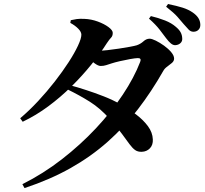

<svg xmlns="http://www.w3.org/2000/svg" viewBox="-20 -871 1040 972"><path d="M868.2 -642.3Q856.7 -641.6 845.2 -651Q833.8 -660.4 821.2 -677.2Q805.9 -697.7 787.5 -721.6Q769.2 -745.5 734.3 -776.7L743.9 -789.6Q782.6 -780.2 815.6 -767.3Q848.5 -754.4 870.6 -734.8Q887.7 -720.4 894.7 -707Q901.8 -693.6 902.5 -677.2Q903.9 -662.8 894.2 -653.3Q884.5 -643.7 868.2 -642.3ZM93.3 61.5Q198.9 8.5 293.2 -64.7Q387.4 -137.9 465.8 -221.6Q544.2 -305.3 601.6 -391.7Q659.1 -478.1 689.7 -557.8Q697.5 -577.4 677.5 -576.9Q665.1 -576.6 639 -572Q612.9 -567.4 586.8 -561.3Q560.7 -555.2 546.1 -550.4Q530.1 -545.2 517.2 -541.1Q504.4 -537 489.6 -537Q477.1 -537 458.2 -551Q439.3 -565 418.9 -582.4L437.3 -618.2Q453.8 -615.9 464.2 -615.1Q474.6 -614.4 485 -614.4Q497.7 -614.4 524.5 -617.2Q551.2 -620.1 581.7 -624.8Q612.1 -629.5 637.4 -634.1Q662.7 -638.7 672.7 -641.9Q691.8 -648.6 706.3 -661.8Q720.8 -675.1 737.6 -675.1Q748.6 -675.1 769 -665.1Q789.4 -655 810.6 -639.8Q831.8 -624.6 846.6 -607.1Q861.4 -589.6 861.4 -574.3Q861.4 -561.9 850.3 -552.4Q839.3 -542.9 826.4 -533.7Q813.4 -524.5 806.7 -512.2Q747.2 -407.7 678.5 -318.2Q609.8 -228.7 526 -154.1Q442.2 -79.4 338.3 -20.7Q234.4 38 104.2 81.2ZM697.6 -102.5Q677.7 -101.8 664 -111.4Q650.4 -121.1 635.4 -141.4Q620.4 -161.7 597.5 -193.1Q574.6 -224.4 536.1 -268.1Q487.6 -322.8 434.7 -356Q381.8 -389.2 321.5 -418.5L335.9 -439.2Q371.8 -429.5 415.8 -415.2Q459.7 -401 505.8 -383Q551.9 -364.9 590.9 -342.7Q632.3 -319.3 669.1 -291.4Q705.9 -263.5 729.1 -232Q752.3 -200.5 753.7 -165.5Q755.2 -137.4 739 -120.3Q722.8 -103.3 697.6 -102.5ZM82.3 -272.3Q128.3 -311.3 173.1 -359.4Q217.9 -407.5 257.5 -458.4Q297.1 -509.4 327.3 -556Q357.5 -602.7 374.7 -639.6Q391.9 -676.4 391.9 -695.3Q391.9 -709.8 375.9 -726Q360 -742.2 335.9 -755.1L338.5 -768.8Q353 -772.2 368.6 -774.5Q384.2 -776.7 408.1 -775.4Q442.1 -774 474.9 -762Q507.7 -749.9 529.3 -733.9Q550.8 -717.8 550.8 -704.7Q550.8 -689 542.6 -680.7Q534.3 -672.4 521.1 -652.7Q487.2 -599.4 441.6 -543.2Q396.1 -486.9 341.4 -433Q286.8 -379.1 224.9 -333.1Q163 -287.1 94.9 -254.6ZM961.3 -710.3Q946.4 -709.6 935.5 -720.7Q924.7 -731.8 909.6 -749.3Q895.3 -766.9 877.9 -786.3Q860.6 -805.8 821 -837L830.6 -850.6Q874.9 -841.5 904.2 -832.3Q933.5 -823.1 955.9 -807.6Q974.7 -794.5 984 -779.9Q993.4 -765.3 994.1 -747.3Q994.9 -730.8 985.5 -720.9Q976.1 -711 961.3 -710.3Z"/></svg>

Font: Noto Serif KR ExtraLight
Style: Regular
Weight: 200
Designer: Ryoko NISHIZUKA 西塚涼子 (kana & ideographs); Frank Grießhammer (Latin, Greek & Cyrillic); Wenlong ZHANG 张文龙 (bopomofo); San
Foundry: Adobe
Version: Version 2.002-H1;hotconv 1.1.0;makeotfexe 2.6.0